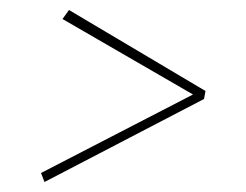

<svg xmlns="http://www.w3.org/2000/svg" viewBox="-20 -523 493 384"><path d="M118 -503 391 -341 388 -325 69 -159 62 -177 366 -334 105 -485Z"/></svg>

Font: Fira Sans Condensed Thin
Style: Italic
Weight: 250
Width: 3
Italic angle: -8°
Designer: Carrois Corporate & Edenspiekermann AG
Foundry: Carrois Corporate GbR & Edenspiekermann AG
Version: Version 4.203